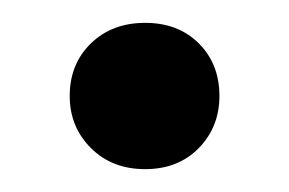

<svg xmlns="http://www.w3.org/2000/svg" viewBox="-20 -421 253 168"><path d="M107 -273Q78 -273 59.5 -291.5Q41 -310 41 -337Q41 -365 59.5 -383Q78 -401 107 -401Q136 -401 154 -383Q172 -365 172 -337Q172 -310 154 -291.5Q136 -273 107 -273Z"/></svg>

Font: DM Sans 20pt Medium
Style: Regular
Weight: 500
Version: Version 4.004;gftools[0.9.30]